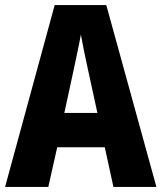

<svg xmlns="http://www.w3.org/2000/svg" viewBox="-20 -786 635 755"><path d="M426 -51H595L398 -766H195L0 -51H170L205 -207H392ZM326 -512 363 -342H233L270 -513C278 -552 292 -614 298 -650C305 -610 316 -558 326 -512Z"/></svg>

Font: Noto Sans Tamil UI Condensed ExtraBold
Style: Regular
Weight: 800
Width: 3
Designer: Jelle Bosma - Monotype Design Team
Foundry: Monotype Imaging Inc.
Version: Version 2.004